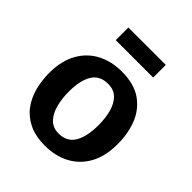

<svg xmlns="http://www.w3.org/2000/svg" viewBox="-209 -887 1027 1027"><g transform="rotate(45 304.5 -373.5)"><path d="M299.5 8Q228 8 178.2 -16Q128.5 -40 97.8 -81.5Q67 -123 53.2 -176.8Q39.5 -230.5 40 -290Q41.5 -379.5 76.8 -440.5Q112 -501.5 172.5 -532.8Q233 -564 309.5 -564Q405 -564 462.2 -522.8Q519.5 -481.5 544.8 -414Q570 -346.5 568.5 -267Q567.5 -177.5 532.5 -116.2Q497.5 -55 437.2 -23.5Q377 8 299.5 8ZM303 -90Q366 -89.5 395.2 -137Q424.5 -184.5 424.5 -273Q424.5 -326 412.8 -369.5Q401 -413 375 -439Q349 -465 306.5 -465.5Q243.5 -466.5 214.2 -420Q185 -373.5 185 -287Q185 -233.5 197 -189Q209 -144.5 235 -117.5Q261 -90.5 303 -90ZM168 -659.5V-755H451V-659.5Z"/></g></svg>

Font: Merriweather Sans SemiBold
Style: Regular
Weight: 600
Designer: Eben Sorkin
Foundry: Eben Sorkin
Version: Version 2.001